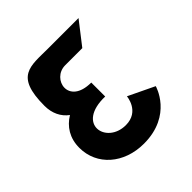

<svg xmlns="http://www.w3.org/2000/svg" viewBox="-139 -573 682 682"><g transform="rotate(-45 202.5 -232.0)"><path d="M204 -84C106 -84 79 -212 224 -208V-278C108 -278 133 -387 202 -387H288L354 -472H201C112 -472 48 -487 48 -337C48 -299 63 -269 89 -250C53 -228 30 -193 30 -144C30 -56 103 8 203 8C346 8 377 -107 377 -107L279 -154C279 -154 274 -84 204 -84Z"/></g></svg>

Font: Hussar Tani
Style: Bold
Weight: 700
Foundry: Cannot Into Space Fonts
Version: Version 0.92